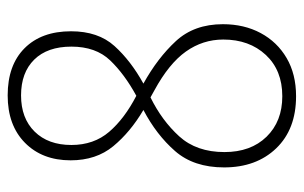

<svg xmlns="http://www.w3.org/2000/svg" viewBox="-162 -600 773 488"><g transform="rotate(-90 224.0 -356.5)"><path d="M225 -723Q302 -723 345 -680Q388 -637 388 -562Q388 -493 350.5 -451.5Q313 -410 255 -378Q320 -342 363 -295.5Q406 -249 406 -176Q406 -122 383.5 -80Q361 -38 320 -14Q279 10 223 10Q139 10 90.5 -40.5Q42 -91 42 -173Q42 -250 83.5 -297.5Q125 -345 188 -378Q132 -411 96 -454.5Q60 -498 60 -563Q60 -635 104.5 -679Q149 -723 225 -723ZM225 -689Q167 -689 133 -654.5Q99 -620 99 -561Q99 -504 132.5 -465Q166 -426 224 -396Q279 -426 314 -462.5Q349 -499 349 -561Q349 -622 316 -655.5Q283 -689 225 -689ZM81 -172Q81 -105 120 -65Q159 -25 223 -25Q289 -25 328 -67Q367 -109 367 -175Q367 -227 336.5 -270Q306 -313 238 -350L220 -360Q161 -331 121 -287Q81 -243 81 -172Z"/></g></svg>

Font: Noto Sans Arabic Cond ExtLt
Style: Regular
Weight: 200
Width: 3
Designer: Monotype Design Team, Nadine Chahine, Nizar Qandah and Khaled Hosny
Foundry: Monotype Imaging Inc.
Version: Version 2.012; ttfautohint (v1.8.4.7-5d5b)